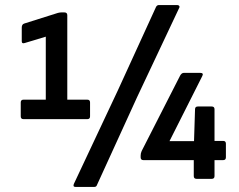

<svg xmlns="http://www.w3.org/2000/svg" viewBox="-20 -707 945 759"><path d="M73 -236Q62 -236 62 -247V-302Q62 -313 73 -313H161V-562L78 -537Q66 -533 66 -544V-598Q66 -611 76 -614L209 -656Q217 -658 224 -658H234Q246 -658 246 -647V-313H325Q336 -313 336 -302V-247Q336 -236 325 -236ZM279 32Q267 32 272 20L446 -350L597 -680Q601 -687 608 -687H681Q686 -687 688.5 -683.5Q691 -680 688 -675L522 -323L363 25Q361 32 352 32ZM757 0Q746 0 746 -11V-74H547Q536 -74 536 -85V-92Q536 -101 540 -110L692 -408Q698 -419 707 -419H771Q787 -419 779 -405L650 -149H747L751 -275Q751 -286 762 -286H817Q828 -286 828 -275V-150H862Q873 -150 873 -139V-85Q873 -74 862 -74H828V-11Q828 0 817 0Z"/></svg>

Font: Sofia Sans Extra Cond
Style: Bold
Weight: 700
Width: 1
Designer: Botio Nikoltchev, Ani Petrova
Foundry: lettersoup
Version: Version 4.100; ttfautohint (v1.8.3)